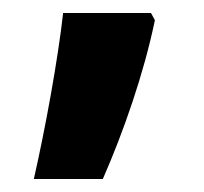

<svg xmlns="http://www.w3.org/2000/svg" viewBox="-20 -143 314 295"><path d="M212 -123H77C69 -52 50 53 32 132H138C170 59 201 -30 218 -112Z"/></svg>

Font: Noto Sans Arabic UI SmCn
Style: Bold
Weight: 700
Width: 4
Designer: Monotype Design Team, Nadine Chahine and Nizar Qandah
Foundry: Monotype Imaging Inc.
Version: Version 2.010